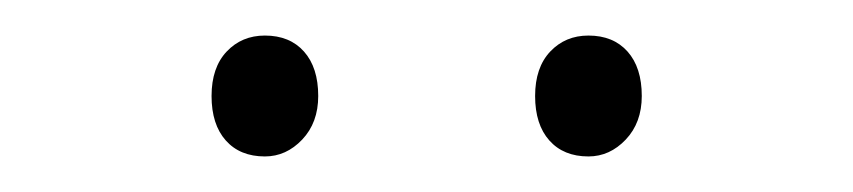

<svg xmlns="http://www.w3.org/2000/svg" viewBox="-20 -747 480 108"><path d="M99 -693Q99 -709 107.5 -718Q116 -727 129 -727Q143 -727 151 -718Q159 -709 159 -693Q159 -678 150 -668.5Q141 -659 129 -659Q115 -659 107 -668Q99 -677 99 -693ZM281 -693Q281 -709 289.5 -718Q298 -727 311 -727Q325 -727 333 -718Q341 -709 341 -693Q341 -678 332 -668.5Q323 -659 311 -659Q297 -659 289 -668Q281 -677 281 -693Z"/></svg>

Font: Bitter Pro ExtraLight
Style: Regular
Weight: 275
Designer: Sol Matas, and Bitter project Authors
Foundry: Sol Matas
Version: Version 1.010